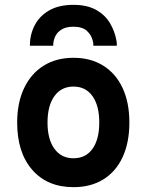

<svg xmlns="http://www.w3.org/2000/svg" viewBox="-20 -762 606 794"><path d="M284 12Q176 12 113.5 -59.5Q51 -131 51 -255Q51 -337 79.5 -397.2Q108 -457.5 160.2 -490.2Q212.5 -523 284 -523Q355 -523 407 -490.5Q459 -458 487 -398Q515 -338 515 -255.5Q515 -172.5 487.2 -112.5Q459.5 -52.5 407.5 -20.2Q355.5 12 284 12ZM284 -107.5Q334.5 -107.5 362.5 -146.5Q390.5 -185.5 390.5 -255.5Q390.5 -325.5 362.2 -364.8Q334 -404 284 -404Q233.5 -404 205 -364.5Q176.5 -325 176.5 -255Q176.5 -186 205 -146.8Q233.5 -107.5 284 -107.5ZM103.5 -573Q103.5 -618.5 123.2 -657Q143 -695.5 183.2 -718.8Q223.5 -742 283.5 -742Q339.5 -742 376.8 -721.5Q414 -701 434.5 -666.8Q455 -632.5 462 -592Q463 -587.5 463 -582.8Q463 -578 463 -573H366Q366 -578 365.8 -582.8Q365.5 -587.5 364 -592Q358.5 -616.5 339.8 -634Q321 -651.5 283.5 -651.5Q253.5 -651.5 235 -640.2Q216.5 -629 208.2 -611Q200 -593 200 -573Z"/></svg>

Font: Undotted
Style: Bold
Weight: 700
Designer: Delve Withrington, Dave Bailey, Thomas Jockin
Foundry: Delve Fonts LLC
Version: Version 4.000